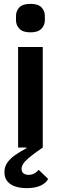

<svg xmlns="http://www.w3.org/2000/svg" viewBox="-20 -766 315 997"><path d="M74 -522H202V0Q154 33 131 52.5Q108 72 100 85.5Q92 99 92 110Q92 128 103 135Q114 142 128 142Q145 142 158.5 134.5Q172 127 181 116L230 163Q219 185 190.5 198Q162 211 118 211Q88 211 61.5 203Q35 195 19 176.5Q3 158 3 128Q3 101 17.5 79.5Q32 58 57.5 40Q83 22 117 4V0H74ZM138 -598Q99 -598 81 -616.5Q63 -635 63 -662V-682Q63 -710 81 -728Q99 -746 138 -746Q177 -746 195 -728Q213 -710 213 -682V-662Q213 -635 195 -616.5Q177 -598 138 -598Z"/></svg>

Font: IBM Plex Sans SemiBold
Style: Regular
Weight: 600
Designer: Mike Abbink, Paul van der Laan, Pieter van Rosmalen
Foundry: Bold Monday
Version: Version 3.201